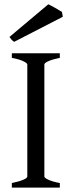

<svg xmlns="http://www.w3.org/2000/svg" viewBox="-20 -859 338 879"><path d="M34.2 0V-21Q67.4 -27.8 86.2 -35.9Q105 -43.9 105 -50.8V-564Q105 -569.8 87.2 -578.6Q69.3 -587.4 34.2 -594.2V-615.2H253.9V-594.2Q220.7 -587.4 201.9 -579.1Q183.1 -570.8 183.1 -564V-50.8Q183.1 -44.9 200.9 -36.4Q218.8 -27.8 253.9 -21V0ZM44.9 -667.5Q37.1 -672.4 32.2 -678Q27.3 -683.6 23.4 -689.9L201.2 -839.4Q206.5 -836.9 215.3 -832.3Q224.1 -827.6 233.4 -822.3Q242.7 -816.9 251 -812Q259.3 -807.1 263.7 -804.2L267.6 -782.2Z"/></svg>

Font: Akkhara
Style: Regular
Weight: 400
Designer: J. Victor Gaultney
Version: Version 1.00 June 13, 2006, initial release